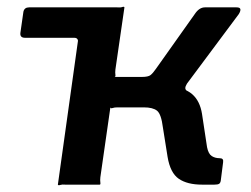

<svg xmlns="http://www.w3.org/2000/svg" viewBox="-20 -552 749 574"><path d="M153 0 224 -508Q226 -518 225 -524Q224 -530 227 -530H330Q340 -529 345.5 -531Q351 -533 352 -530L325 -344Q324 -335 325 -328.5Q326 -322 322 -322H435L481 -294Q531 -291 554.5 -270.5Q578 -250 584 -211L599 -112Q603 -92 613 -85.5Q623 -79 637 -79Q649 -79 647 -67L640 -12Q639 -5 635 -2.5Q631 0 621 0H584Q540 0 514.5 -17.5Q489 -35 481 -83L467 -171Q462 -211 449.5 -221Q437 -231 410 -231H331Q322 -231 316.5 -229Q311 -227 310 -231L280 -22Q279 -13 280 -6.5Q281 0 278 0H175Q166 -1 160 1Q154 3 153 0ZM405 -270 404 -322Q423 -322 430 -327.5Q437 -333 446 -346L563 -511Q569 -520 576.5 -525Q584 -530 593 -530H687Q697 -530 698.5 -525Q700 -520 694 -510L539 -302Q534 -294 534 -288.5Q534 -283 541 -279ZM213 -424Q215 -439 202 -439H55Q39 -439 41 -454L50 -517Q53 -530 67 -530H276Z"/></svg>

Font: Libre Franklin SemiBold
Style: Italic
Weight: 600
Italic angle: -8°
Designer: Pablo Impallari, Rodrigo Fuenzalida, Nhung Nguyen
Foundry: Impallari Type
Version: Version 3.000